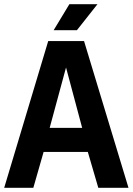

<svg xmlns="http://www.w3.org/2000/svg" viewBox="-27 -896 633 916"><path d="M586 0H442L392 -171H181L132 0H-7L203 -700H374ZM365 -286 288 -574 210 -286ZM229 -752 304 -876H438L340 -752Z"/></svg>

Font: Gudea
Style: Bold
Weight: 700
Designer: Agustina Mingote
Foundry: Agustina Mingote
Version: Version 1.002